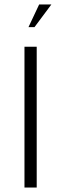

<svg xmlns="http://www.w3.org/2000/svg" viewBox="-20 -843 312 863"><path d="M145 -633V0H90V-633ZM211 -823 135 -721H108L156 -823Z"/></svg>

Font: TajawalTap
Style: Regular
Weight: 300
Designer: Boutros Fonts
Foundry: Created by Boutros International 2017
Version: Version 2.700